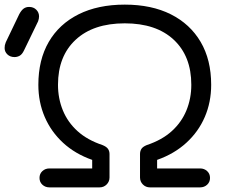

<svg xmlns="http://www.w3.org/2000/svg" viewBox="-103 -811 996 831"><path d="M111 0Q93 0 80.5 -11.5Q68 -23 68 -41Q68 -59 80.5 -70.5Q93 -82 111 -82H296V-119Q222 -145 170 -193Q118 -241 90.5 -305Q63 -369 63 -444Q63 -552 108 -629.5Q153 -707 237 -749Q321 -791 437 -791Q553 -791 636.5 -749Q720 -707 765.5 -629.5Q811 -552 811 -444Q811 -369 783.5 -305Q756 -241 703.5 -193Q651 -145 577 -119V-82H763Q781 -82 793.5 -70.5Q806 -59 806 -41Q806 -23 793.5 -11.5Q781 0 763 0H546Q528 0 515.5 -12.5Q503 -25 503 -43V-144Q503 -157 509 -166.5Q515 -176 532 -183Q598 -205 640.5 -243.5Q683 -282 704 -333.5Q725 -385 725 -444Q725 -568 649 -639Q573 -710 437 -710Q301 -710 224.5 -639Q148 -568 148 -444Q148 -385 169 -333.5Q190 -282 232.5 -243.5Q275 -205 341 -183Q358 -176 364.5 -166.5Q371 -157 371 -144V-43Q371 -25 358.5 -12.5Q346 0 328 0ZM-40 -564Q-59 -564 -71 -575.5Q-83 -587 -83 -603Q-83 -610 -82 -615Q-81 -620 -78 -628L-20 -749Q-11 -766 -1 -773.5Q9 -781 23 -781Q42 -781 54 -769Q66 -757 66 -740Q66 -735 65 -730Q64 -725 62 -719L1 -593Q-7 -576 -17.5 -570Q-28 -564 -40 -564Z"/></svg>

Font: Comfortaa Medium
Style: Regular
Weight: 500
Designer: Johan Aakerlund
Foundry: Johan Aakerlund
Version: Version 3.104; ttfautohint (v1.8.1.43-b0c9)